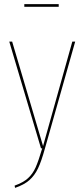

<svg xmlns="http://www.w3.org/2000/svg" viewBox="-20 -720 410 932"><path d="M198 1Q181 63 164.5 97.5Q148 132 122.5 154.5Q97 177 53 192L51 181Q93 166 116 145Q139 124 153 92.5Q167 61 185 0H179L25 -518H39L189 -11L331 -518H345ZM98 -687V-700H265V-687Z"/></svg>

Font: Fira Sans Compressed Hair
Style: Regular
Weight: 100
Width: 1
Designer: bBox Type GmbH & Carrois Corporate GbR & Edenspiekermann AG
Foundry: bBox Type GmbH & Carrois Corporate GbR & Edenspiekermann AG
Version: Version 4.301